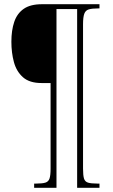

<svg xmlns="http://www.w3.org/2000/svg" viewBox="-20 -780 537 911"><path d="M142 111V91H153Q181 91 195.5 86.5Q210 82 215 67Q220 52 220 21V-386H177Q120 -386 89 -413.5Q58 -441 46 -485.5Q34 -530 34 -582Q34 -636 47.5 -676Q61 -716 92.5 -738Q124 -760 179 -760H452V-740H444Q417 -740 401.5 -735.5Q386 -731 380 -715Q374 -699 374 -665V20Q374 52 378.5 67Q383 82 397.5 86.5Q412 91 441 91H452V111H346V-737H248V111Z"/></svg>

Font: Noto Serif Sinhala Condensed Thin
Style: Regular
Weight: 100
Width: 3
Designer: Jelle Bosma - Monotype Design Team
Foundry: Monotype Imaging Inc.
Version: Version 2.007; ttfautohint (v1.8.4.7-5d5b)